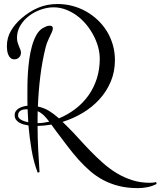

<svg xmlns="http://www.w3.org/2000/svg" viewBox="-20 -696 807 965"><path d="M245.6 -553.2Q245.6 -548.3 244.4 -544.7Q243.2 -541 241.7 -537.1Q233.4 -517.6 224.1 -498.8Q214.8 -480 209.5 -459Q191.4 -385.7 182.4 -311Q173.3 -236.3 170.4 -160.6Q202.1 -153.8 227.3 -138.2Q252.4 -122.6 276.4 -101.1Q322.8 -120.6 360.6 -149.9Q398.4 -179.2 425.3 -217.3Q452.1 -255.4 466.8 -301.8Q481.4 -348.1 481.4 -400.9Q481.4 -430.2 472.9 -460.7Q464.4 -491.2 449 -520Q433.6 -548.8 412.4 -574.2Q391.1 -599.6 365.2 -618.4Q339.4 -637.2 309.8 -648.2Q280.3 -659.2 248.5 -659.2Q218.3 -659.2 185.8 -647.9Q153.3 -636.7 126.5 -616.5Q99.6 -596.2 82.5 -567.9Q65.4 -539.6 65.4 -505.9Q65.4 -492.7 68.6 -482.2Q71.8 -471.7 75.4 -462.9Q79.1 -454.1 82.3 -446.5Q85.4 -439 85.4 -431.2Q85.4 -417 75.9 -407.5Q66.4 -397.9 52.7 -397.9Q40 -397.9 32.7 -404.8Q25.4 -411.6 21.2 -421.9Q17.1 -432.1 15.9 -443.6Q14.6 -455.1 14.6 -463.9Q14.6 -506.8 35.2 -541.5Q55.7 -576.2 87.9 -604Q108.4 -621.6 129.2 -634.8Q149.9 -647.9 172.1 -657.2Q194.3 -666.5 218.3 -671.1Q242.2 -675.8 269.5 -675.8Q308.6 -675.8 345 -666Q381.3 -656.2 413.3 -638.2Q445.3 -620.1 471.9 -594.7Q498.5 -569.3 517.6 -538.1Q536.6 -506.8 547.1 -470.5Q557.6 -434.1 557.6 -394Q557.6 -335 536.4 -285.2Q515.1 -235.4 479 -196Q442.9 -156.7 395 -128.2Q347.2 -99.6 294.4 -83.5Q299.8 -78.1 304.9 -73.2Q310.1 -68.4 315.4 -63Q344.7 -34.2 373.8 -2Q402.8 30.3 433.6 62Q464.4 93.8 497.1 122.8Q529.8 151.9 566.4 174.1Q603 196.3 644.3 209.5Q685.5 222.7 732.9 222.7Q741.2 222.7 748.8 221.9Q756.3 221.2 764.6 218.8L767.1 228.5Q745.6 239.7 721.7 244.6Q697.8 249.5 672.9 249.5Q621.1 249.5 578.6 239Q536.1 228.5 500 209.5Q463.9 190.4 433.1 163.8Q402.3 137.2 374 105.5Q345.7 73.7 318.6 37.8Q291.5 2 262.7 -36.1Q256.3 -44.4 250.2 -53Q244.1 -61.5 238.3 -69.8Q220.7 -66.9 203.4 -65.2Q186 -63.5 168.9 -63Q168.9 -3.4 171.9 54.7Q174.8 112.8 178.7 168.9L169.4 171.9Q149.4 120.1 138.9 58.6Q128.4 -2.9 123 -65.4Q110.4 -67.4 98.1 -70.8Q85.9 -74.2 75.9 -80.3Q65.9 -86.4 59.8 -95.5Q53.7 -104.5 53.7 -117.2Q53.7 -128.9 59.6 -137.5Q65.4 -146 75 -151.6Q84.5 -157.2 95.7 -160.4Q106.9 -163.6 118.2 -164.6Q117.7 -178.2 117.7 -191.7Q117.7 -205.1 117.7 -217.8Q117.7 -237.8 117.9 -267.6Q118.2 -297.4 120.4 -331.1Q122.6 -364.7 127.4 -399.7Q132.3 -434.6 140.9 -465.3Q149.4 -496.1 162.8 -520Q176.3 -543.9 195.8 -555.2Q203.1 -559.6 211.9 -563.2Q220.7 -566.9 230.5 -566.9Q245.6 -566.9 245.6 -553.2ZM70.8 -115.2Q70.8 -108.4 75.2 -103Q79.6 -97.7 86.9 -93.5Q94.2 -89.4 103.3 -86.4Q112.3 -83.5 122.1 -81.5Q121.1 -98.1 120.4 -114.5Q119.6 -130.9 118.7 -147Q110.4 -147 101.8 -146Q93.3 -145 86.4 -141.6Q79.6 -138.2 75.2 -132.1Q70.8 -126 70.8 -115.2ZM168.9 -77.1Q184.1 -77.1 198.7 -79.1Q213.4 -81.1 227.5 -84.5Q215.3 -101.1 201.4 -115Q187.5 -128.9 169.4 -137.2Q168.9 -122.1 168.9 -107.2Q168.9 -92.3 168.9 -77.1Z"/></svg>

Font: Montez
Style: Regular
Weight: 400
Designer: Astigmatic (AOETI)
Foundry: Astigmatic (AOETI)
Version: Version 1.001